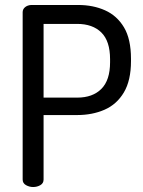

<svg xmlns="http://www.w3.org/2000/svg" viewBox="-20 -751 575 771"><path d="M113 0Q98 0 84.5 -7.5Q71 -15 71 -30V-702Q71 -714 80.5 -722Q90 -730 105 -731H294Q354 -731 402 -709.5Q450 -688 478 -641Q506 -594 506 -515V-506Q506 -428 477.5 -380Q449 -332 400 -310.5Q351 -289 290 -289H155V-30Q155 -15 142 -7.5Q129 0 113 0ZM155 -359H290Q352 -359 387 -394Q422 -429 422 -501V-513Q422 -586 387 -620.5Q352 -655 290 -655H155Z"/></svg>

Font: Dosis ExtraLight Medium
Style: Regular
Weight: 500
Version: Version 3.001; ttfautohint (v1.8.2)